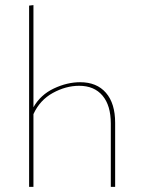

<svg xmlns="http://www.w3.org/2000/svg" viewBox="-20 -732 565 752"><path d="M431 -251V0H414V-248Q414 -319 381.5 -357.5Q349 -396 290 -396Q238 -396 187 -368Q136 -340 111 -285V0H94V-710L111 -712V-312Q139 -361 191 -385.5Q243 -410 294 -410Q359 -410 395 -368.5Q431 -327 431 -251Z"/></svg>

Font: Ysabeau Thin
Style: Regular
Weight: 200
Designer: Christian Thalmann (Catharsis Fonts)
Version: Version 0.003